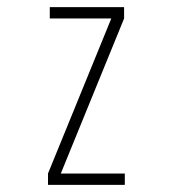

<svg xmlns="http://www.w3.org/2000/svg" viewBox="-20 -520 490 540"><path d="M115 0V-32L293 -468H120V-500H329V-468L151 -32H331V0Z"/></svg>

Font: Trispace Condensed Thin
Style: Regular
Weight: 100
Width: 3
Designer: Tyler Finck
Foundry: Etcetera Type Company
Version: Version 1.210; ttfautohint (v1.8.3)